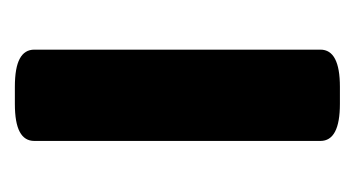

<svg xmlns="http://www.w3.org/2000/svg" viewBox="-134 -362 497 270"><g transform="rotate(-90 115.0 -227.5)"><path d="M179.7 -428.2V-25.9Q179.7 1.5 127.4 1.5H103.5Q51.3 1.5 51.3 -25.9V-428.2Q51.3 -441.9 64 -448.7Q76.7 -455.6 103.5 -455.6H127.4Q154.3 -455.6 167 -448.7Q179.7 -441.9 179.7 -428.2Z"/></g></svg>

Font: Jaldi
Style: Bold
Weight: 400
Designer: Pablo Cosgaya and Nicolas Silva
Foundry: Omnibus-Type
Version: Version 1.007